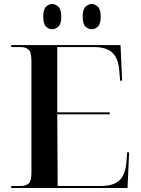

<svg xmlns="http://www.w3.org/2000/svg" viewBox="-20 -939 706 959"><path d="M36 0H617L625 -178H615L612 -134Q607 -68 577.5 -39Q548 -10 483 -10H268L266 -368H528V-378H266V-704H449Q511 -704 540.5 -676.5Q570 -649 575 -594L580 -536H590L582 -714H36V-704H81Q109 -704 123 -691Q137 -678 137 -633V-78Q137 -34 122.5 -22Q108 -10 81 -10H36ZM439 -793Q454 -793 468.5 -806Q483 -819 483 -856Q483 -892 468.5 -905.5Q454 -919 439 -919Q421 -919 407 -905.5Q393 -892 393 -856Q393 -819 407 -806Q421 -793 439 -793ZM240 -793Q257 -793 271.5 -806Q286 -819 286 -856Q286 -892 271.5 -905.5Q257 -919 240 -919Q224 -919 210 -905.5Q196 -892 196 -856Q196 -819 210 -806Q224 -793 240 -793Z"/></svg>

Font: Noto Serif Display Semi
Style: Regular
Weight: 600
Designer: Monotype Design Team
Foundry: Monotype Imaging Inc.
Version: Version 1.900